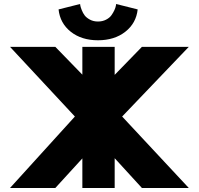

<svg xmlns="http://www.w3.org/2000/svg" viewBox="-20 -934 988 954"><path d="M271 -887.2 377.9 -914.1Q378.4 -910.6 379.4 -904.8Q380.4 -898.9 386.2 -883.8Q392.1 -868.7 400.9 -857.2Q409.7 -845.7 427 -836.4Q444.3 -827.1 466.8 -827.1Q489.3 -827.1 506.8 -836.2Q524.4 -845.2 533.4 -857.9Q542.5 -870.6 548.3 -883.3Q554.2 -896 555.7 -905.3L557.1 -914.1L664.1 -887.2Q656.7 -818.8 602.8 -776.4Q548.8 -733.9 466.8 -733.9Q385.3 -733.9 331.8 -776.1Q278.3 -818.4 271 -887.2ZM29.8 0 352.1 -355 29.8 -701.2H254.9L389.2 -563V-701.2H549.8V-562L685.1 -701.2H918L586.9 -355L918 0H685.1L549.8 -147.9V0H389.2V-147L254.9 0Z"/></svg>

Font: Hussar Preview
Style: Bold
Weight: 700
Foundry: Cannot Into Space Fonts, PlusOne Fonts
Version: Version 2.29RC2 "Millennial"